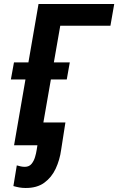

<svg xmlns="http://www.w3.org/2000/svg" viewBox="-20 -731 595 966"><path d="M554.7 -710.9 535.6 -601.6H283.2L178.2 0H50.8L173.8 -710.9ZM331.1 -417 315.9 -331.1H34.7L50.3 -417ZM186.5 -114.7H309.1L287.6 22.9Q280.8 73.2 260.3 117.4Q239.7 161.6 202.6 188.5Q165.5 215.3 108.4 214.8Q92.8 214.8 77.6 212.2Q62.5 209.5 47.4 205.1L64.5 101.1Q74.2 104 84.5 106.2Q94.7 108.4 105.5 108.4Q127 107.9 138.7 93.5Q150.4 79.1 156.2 59.6Q162.1 40 164.6 22.9Z"/></svg>

Font: Roboto Condensed SemiBold
Style: Italic
Weight: 600
Italic angle: -12°
Designer: Christian Robertson
Foundry: Google
Version: Version 3.008; 2023